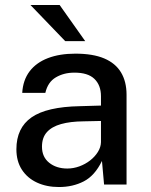

<svg xmlns="http://www.w3.org/2000/svg" viewBox="-20 -743 607 773"><path d="M217.5 10Q167.5 10 128.8 -8Q90 -26 68 -60Q46 -94 46 -142Q46 -228 107 -270.5Q168 -313 301.5 -315.5L386.5 -318V-355.5Q386.5 -400 360 -425.5Q333.5 -451 278.5 -450.5Q237 -450.5 204.8 -431.5Q172.5 -412.5 162.5 -369H69.5Q72.5 -420.5 99.2 -455.8Q126 -491 173 -509Q220 -527 283.5 -527Q354 -527 399.5 -507.8Q445 -488.5 467.2 -451.5Q489.5 -414.5 489.5 -361.5V0H399L390.5 -95Q361.5 -35.5 317.2 -12.8Q273 10 217.5 10ZM251 -64.5Q275.5 -64.5 299.5 -73.2Q323.5 -82 343 -97.2Q362.5 -112.5 374.2 -131.5Q386 -150.5 386.5 -170.5V-256L316.5 -254.5Q263 -254 225.8 -243.5Q188.5 -233 168.8 -211Q149 -189 149 -152.5Q149 -111 178 -87.8Q207 -64.5 251 -64.5ZM220 -723H102.5L242.5 -577.5H323Z"/></svg>

Font: Public Sans Medium
Style: Regular
Weight: 500
Designer: The Public Sans Project Authors: Dan O. Williams and USWDS (Libre Franklin designed by Pablo Impallari and Rodrigo Fuenz
Version: Version 1.007